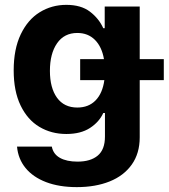

<svg xmlns="http://www.w3.org/2000/svg" viewBox="-20 -557 691 787"><path d="M49.8 43.9H192.4Q198.2 74.7 225.8 90.1Q253.4 105.5 297.9 105.5Q351.1 105.5 380.6 80.8Q410.2 56.2 410.2 2.9V-93.8H403.3Q386.7 -57.1 348.9 -32.5Q311 -7.8 252 -7.8Q190.4 -7.8 141.6 -36.9Q92.8 -65.9 64.5 -124.5Q36.1 -183.1 36.1 -268.6Q36.1 -355.5 64.9 -416Q93.8 -476.6 142.8 -506.8Q191.9 -537.1 252 -537.1Q312 -537.1 348.6 -509.3Q385.3 -481.4 403.3 -441.4H409.2V-530.3H552.7V-314.5H651.4V-228.5H552.7V5.9Q552.7 71.8 520 117.7Q487.3 163.6 429.2 186.8Q371.1 210 294.9 210Q222.7 210 168.9 189.5Q115.2 168.9 84.7 131.6Q54.2 94.2 49.8 43.9ZM407.7 -228.5H308.6V-314.5H406.2Q397.5 -365.2 369.1 -393.6Q340.8 -421.9 296.9 -421.9Q243.2 -421.9 213.9 -379.6Q184.6 -337.4 184.6 -266.6Q184.6 -196.8 213.6 -156.5Q242.7 -116.2 296.9 -116.2Q343.3 -116.2 371.8 -145.5Q400.4 -174.8 407.7 -228.5Z"/></svg>

Font: Pretendard JP
Style: Bold
Weight: 700
Designer: Base glyphs from Inter by Rasmus Andersson; Hangeul glyphs from Noto Sans CJK(Source Han Sans) by Jang Soo-young and Kan
Foundry: Kil Hyung-jin
Version: Version 1.309